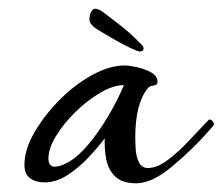

<svg xmlns="http://www.w3.org/2000/svg" viewBox="-20 -417 510 440"><path d="M292 3Q260 3 244 -12.5Q228 -28 223.5 -52Q219 -76 220 -100Q205 -80 183 -56.5Q161 -33 135 -16Q109 1 82 1Q62 1 49 -8.5Q36 -18 36 -39Q36 -74 58.5 -113Q81 -152 116 -187.5Q151 -223 191 -245Q231 -267 266 -267Q276 -267 294 -263Q312 -259 326.5 -251Q341 -243 341 -229Q341 -222 332 -221Q323 -220 319 -215Q290 -180 290 -102Q290 -92 291 -75Q292 -58 298.5 -45Q305 -32 319 -32Q340 -32 364 -50Q388 -68 412 -93.5Q436 -119 456 -140Q458 -143 460 -143Q465 -143 468.5 -137.5Q472 -132 468 -128Q444 -100 421.5 -78Q399 -56 375 -36Q329 3 292 3ZM136 -45Q159 -58 182.5 -86Q206 -114 227.5 -150Q249 -186 264 -222Q240 -222 210 -204.5Q180 -187 153 -160.5Q126 -134 108.5 -105.5Q91 -77 91 -54Q91 -35 106 -35Q117 -35 136 -45ZM300 -299Q296 -299 280 -306.5Q264 -314 245.5 -324.5Q227 -335 212 -344Q197 -353 194 -356Q192 -358 188.5 -362.5Q185 -367 185 -373Q185 -383 189 -390Q193 -397 198 -397Q206 -397 218 -388Q247 -366 265 -351.5Q283 -337 305 -314Q309 -310 309 -306Q309 -299 300 -299Z"/></svg>

Font: Corinthia
Style: Bold
Weight: 700
Designer: Robert E. Leuschke
Foundry: Robert E. Leuschke
Version: Version 1.013; ttfautohint (v1.8.3)